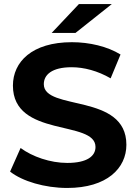

<svg xmlns="http://www.w3.org/2000/svg" viewBox="-20 -920 676 951"><path d="M313 11C510 11 606 -87 606 -203C606 -461 197 -369 197 -503C197 -549 236 -587 335 -587C396 -587 464 -569 528 -532L577 -650C512 -690 423 -711 336 -711C138 -711 44 -613 44 -496C44 -236 453 -328 453 -192C453 -147 412 -113 313 -113C229 -113 140 -144 82 -187L30 -70C91 -22 202 11 313 11ZM354 -757 534 -900H371L236 -757Z"/></svg>

Font: Montserrat-Alt1
Style: Bold
Weight: 700
Designer: Differentunic
Foundry: Differentunic
Version: Version 7.222